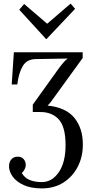

<svg xmlns="http://www.w3.org/2000/svg" viewBox="-20 -790 523 1066"><path d="M212 256Q152 256 111.5 237.5Q71 219 50.5 190.5Q30 162 30 133Q30 111 42 96Q54 81 76 80Q99 79 111 93Q123 107 123 125Q123 149 101 171Q118 199 146.5 210Q175 221 212 221Q269 221 306.5 166Q344 111 344 16Q344 -88 304.5 -129Q265 -170 198 -168H162V-209L299 -400Q313 -420 329.5 -439.5Q346 -459 356 -465L178 -462Q129 -461 106.5 -423.5Q84 -386 76 -321H45L57 -500H439V-468L263 -225Q259 -219 254 -214Q249 -209 244 -204Q347 -193 393.5 -135Q440 -77 440 12Q440 81 411.5 136Q383 191 332 223.5Q281 256 212 256ZM236 -573 87 -736 114 -768 241 -659H243L372 -770L397 -741L238 -573Z"/></svg>

Font: Lora
Style: Regular
Weight: 400
Designer: Olga Karpushina, Alexei Vanyashin (Cyrillic)
Foundry: Cyreal
Version: Version 3.005; ttfautohint (v1.8.4.7-5d5b)